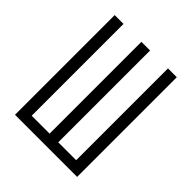

<svg xmlns="http://www.w3.org/2000/svg" viewBox="-200 -868 1001 1001"><g transform="rotate(45 300.0 -367.5)"><path d="M71 0V-735H136V-58H268V-735H332V-58H464V-735H529V0Z"/></g></svg>

Font: Iosevka Custom Light Extended
Style: Regular
Weight: 300
Width: 7
Monospace: yes
Designer: Belleve Invis
Foundry: Belleve Invis
Version: Version 11.2.4; ttfautohint (v1.8.4)